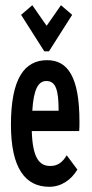

<svg xmlns="http://www.w3.org/2000/svg" viewBox="-20 -707 353 737"><path d="M104 -687 61 -650 150 -510H168L257 -650L214 -687L159 -608ZM169 10C215 10 253 -16 277 -56L236 -111C221 -85 201 -69 172 -70C131 -70 105 -101 102 -204H284C285 -216 285 -226 285 -240C285 -412 240 -476 161 -476C74 -476 22 -406 22 -228C22 -60 78 10 169 10ZM104 -282C109 -365 127 -396 158 -396C194 -396 205 -362 205 -282Z"/></svg>

Font: Inconsolata ExtraCondensed
Style: Bold
Weight: 700
Width: 2
Monospace: yes
Designer: Raph Levien, Cyreal, Brenton Simpson
Foundry: Raph Levien, Cyreal, Google
Version: Version 3.100